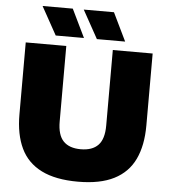

<svg xmlns="http://www.w3.org/2000/svg" viewBox="-62 -1007 950 1073"><g transform="rotate(5 413.0 -470.5)"><path d="M415 10Q289 10 209.8 -29.8Q130.5 -69.5 93.8 -146.8Q57 -224 57 -336V-740H284.5V-316Q284.5 -240.5 317.5 -206.2Q350.5 -172 415 -172Q479.5 -172 512.5 -206.2Q545.5 -240.5 545.5 -316V-740H769V-336Q769 -224 732.2 -146.8Q695.5 -69.5 617.2 -29.8Q539 10 415 10ZM451.5 -793 364 -951H533.5L610 -793ZM220.5 -793 133 -951H302.5L379 -793Z"/></g></svg>

Font: Encode Sans SemiExpanded Black
Style: Regular
Weight: 900
Width: 6
Designer: Multiple Designers
Foundry: Impallari Type
Version: Version 3.002